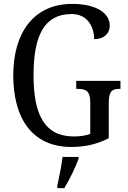

<svg xmlns="http://www.w3.org/2000/svg" viewBox="-20 -744 657 985"><path d="M346 10C420 10 479 -5 538 -35V-217C538 -280 559 -288 592 -288H598V-329H371V-288H378C417 -288 443 -280 443 -221V-57C420 -48 389 -44 359 -44C208 -44 152 -156 152 -358C152 -566 210 -672 347 -672C431 -672 463 -604 463 -543C511 -543 543 -570 543 -613C543 -676 475 -724 350 -724C152 -724 48 -574 48 -358C48 -137 145 10 346 10ZM274 208V221H310C336 179 368 113 383 71V61H301C295 110 284 163 274 208Z"/></svg>

Font: Noto Serif Bengali Condensed
Style: Regular
Weight: 400
Width: 3
Designer: Juan Bruce, Universal Thirst, Indian Type Foundry and the Monotype Design Team.
Foundry: Monotype Imaging Inc.
Version: Version 2.003